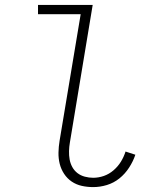

<svg xmlns="http://www.w3.org/2000/svg" viewBox="-20 -755 640 783"><path d="M360 8Q336 8 313.5 3Q291 -2 272.5 -14.5Q254 -27 241.5 -46Q229 -65 223.5 -87Q218 -109 218.5 -133Q219 -157 223 -181L309 -697H135V-735H358L265 -174Q262 -157 261.5 -139Q261 -121 264 -104.5Q267 -88 275 -73.5Q283 -59 296 -49Q309 -39 326 -34.5Q343 -30 360 -30Q382 -30 403.5 -37.5Q425 -45 443 -60.5Q461 -76 473 -95.5Q485 -115 492 -137L532 -124Q523 -97 506.5 -71.5Q490 -46 467 -27.5Q444 -9 416 -0.5Q388 8 360 8Z"/></svg>

Font: Iosevka Curly XLtEx
Style: Italic
Weight: 200
Width: 7
Italic angle: -9°
Monospace: yes
Designer: Belleve Invis
Foundry: Belleve Invis
Version: Version 11.1.0; ttfautohint (v1.8.3)